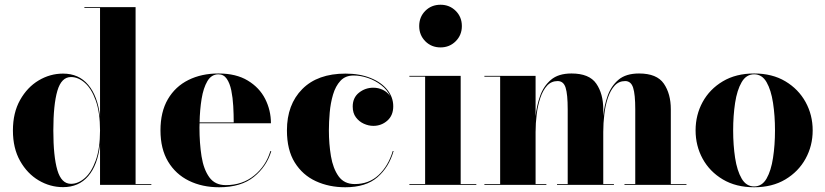

<svg xmlns="http://www.w3.org/2000/svg" viewBox="-20 -780 3482 810"><path d="M618.5 -3.5V0H402V-169.5Q392 -83.5 352.2 -37Q312.5 9.5 246 9.5Q191.5 9.5 143.2 -19Q95 -47.5 64.8 -101Q34.5 -154.5 34.5 -229.5Q34.5 -304.5 64.8 -358.2Q95 -412 143.2 -440.8Q191.5 -469.5 246 -469.5Q312.5 -469.5 352.2 -422.2Q392 -375 402 -289V-746.5H336V-750H552V-3.5ZM402 -229.5Q402 -305.5 384 -355.8Q366 -406 338 -430.5Q310 -455 279.5 -455Q239 -455 222 -396.8Q205 -338.5 205 -229.5Q205 -120 222 -62.2Q239 -4.5 279.5 -4.5Q310 -4.5 338 -29Q366 -53.5 384 -103.5Q402 -153.5 402 -229.5Z M1124.5 -142.5Q1105 -77.5 1051 -33.8Q997 10 904.5 10Q833 10 777 -17.5Q721 -45 689 -98.5Q657 -152 657 -230Q657 -308 688.2 -361.5Q719.5 -415 774.8 -442.5Q830 -470 901.5 -470Q976 -470 1025.2 -440.2Q1074.5 -410.5 1098.8 -362.5Q1123 -314.5 1123 -260H822Q821.5 -251 821.5 -242Q821.5 -176 830.2 -120.8Q839 -65.5 863 -32.2Q887 1 932.5 1Q1002.5 1 1052.2 -39.5Q1102 -80 1120.5 -142.5ZM901.5 -466.5Q872 -466.5 855 -437.8Q838 -409 830.5 -362.8Q823 -316.5 822 -263.5H966Q966 -297 964 -332.5Q962 -368 955.8 -398.5Q949.5 -429 936.5 -447.8Q923.5 -466.5 901.5 -466.5Z M1640.5 -143Q1621 -74.5 1572.2 -32.2Q1523.5 10 1436.5 10Q1368 10 1312.2 -15.8Q1256.5 -41.5 1223.5 -94.5Q1190.5 -147.5 1190.5 -230Q1190.5 -339 1255.2 -404.2Q1320 -469.5 1437.5 -469.5Q1497.5 -469.5 1543 -451.2Q1588.5 -433 1613.8 -401.5Q1639 -370 1639 -331.5Q1639 -293 1614 -271Q1589 -249 1555 -249Q1535 -249 1515 -258Q1495 -267 1481.5 -285Q1468 -303 1468 -330.5Q1468 -368 1494.5 -389Q1521 -410 1555 -410Q1576.5 -410 1595.5 -400.8Q1614.5 -391.5 1626 -374.5Q1613.5 -401.5 1588.2 -421Q1563 -440.5 1532.2 -451Q1501.5 -461.5 1472 -461.5Q1437 -461.5 1416.2 -439Q1395.5 -416.5 1385 -381Q1374.5 -345.5 1371 -305.5Q1367.5 -265.5 1367.5 -230Q1367.5 -173 1376.2 -121Q1385 -69 1408.5 -36.2Q1432 -3.5 1476.5 -3.5Q1536.5 -3.5 1577.2 -41.5Q1618 -79.5 1637 -143Z M1748.5 -670Q1748.5 -708.5 1774.2 -734.2Q1800 -760 1838.5 -760Q1876.5 -760 1902.5 -734.2Q1928.5 -708.5 1928.5 -670Q1928.5 -632 1902.5 -606Q1876.5 -580 1838.5 -580Q1800 -580 1774.2 -606Q1748.5 -632 1748.5 -670ZM1707 -3.5H1773.5V-456.5H1707V-460H1923.5V-3.5H1989.5V0H1707Z M2023.5 -3.5H2090V-456.5H2023.5V-460H2239.5V-290Q2244 -334 2258.5 -375.2Q2273 -416.5 2304.2 -443.2Q2335.5 -470 2391 -470Q2466 -470 2495.5 -427.2Q2525 -384.5 2525 -319V-290.5Q2529 -334.5 2543.5 -375.8Q2558 -417 2589.2 -443.5Q2620.5 -470 2676 -470Q2751 -470 2780.5 -427.2Q2810 -384.5 2810 -319V-3.5H2876V0H2614.5V-3.5H2660V-319Q2660 -382 2651 -410Q2642 -438 2617.5 -438Q2591 -438 2573.2 -418.8Q2555.5 -399.5 2544.8 -367.8Q2534 -336 2529.5 -298Q2525 -260 2525 -223V-3.5H2570V0H2330V-3.5H2375V-319Q2375 -382 2366.2 -410Q2357.5 -438 2332.5 -438Q2306 -438 2288.2 -418.8Q2270.5 -399.5 2259.8 -367.8Q2249 -336 2244.2 -298Q2239.5 -260 2239.5 -223V-3.5H2285V0H2023.5Z M2914.5 -230Q2914.5 -295 2944.2 -349.5Q2974 -404 3029.5 -437Q3085 -470 3161.5 -470Q3238 -470 3293.2 -437Q3348.5 -404 3378.5 -349.5Q3408.5 -295 3408.5 -230Q3408.5 -165 3378.5 -110.5Q3348.5 -56 3293.2 -23Q3238 10 3161.5 10Q3085 10 3029.5 -23Q2974 -56 2944.2 -110.5Q2914.5 -165 2914.5 -230ZM3073 -230Q3073 -168 3081.2 -114Q3089.5 -60 3108.8 -26.8Q3128 6.5 3161.5 6.5Q3195 6.5 3214 -26.8Q3233 -60 3241.2 -114Q3249.5 -168 3249.5 -230Q3249.5 -292 3241.2 -346Q3233 -400 3214 -433.2Q3195 -466.5 3161.5 -466.5Q3128 -466.5 3108.8 -433.2Q3089.5 -400 3081.2 -346Q3073 -292 3073 -230Z"/></svg>

Font: Bodoni* 48
Style: Bold
Weight: 700
Version: Version 2.2